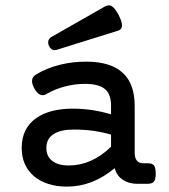

<svg xmlns="http://www.w3.org/2000/svg" viewBox="-20 -695 640 726"><path d="M376.5 -670.4Q385.3 -674.8 391.6 -674.8Q397 -674.8 401.4 -672.4Q414.1 -665.5 428.2 -639.2Q442.4 -611.3 441.4 -596.7Q439.9 -584 428.2 -579.6L193.4 -506.3Q188.5 -505.4 187 -505.4Q179.7 -505.4 173.6 -510.3Q167.5 -515.1 164.6 -522.9Q162.1 -529.3 162.1 -534.2Q162.1 -547.9 174.3 -555.2ZM538.1 -77.6Q555.7 -77.6 562 -69.8Q568.8 -61 568.8 -38.6Q568.8 -17.1 562.5 -8.8Q555.7 0 538.1 0H499Q468.3 0 446.8 -13.7Q421.9 -28.8 413.6 -59.1Q330.1 10.7 232.9 10.7Q194.8 10.7 163.3 0.7Q131.8 -9.3 108.9 -28.3Q62 -68.4 62 -135.7Q62 -173.8 76.4 -202.1Q90.8 -230.5 117.7 -249Q143.1 -266.6 178 -275.4Q212.9 -284.2 254.9 -284.2Q328.1 -284.2 399.9 -262.7V-295.4Q399.9 -335 380.9 -354.5Q357.9 -377.9 301.3 -377.9Q264.2 -377.9 226.3 -368.2Q188.5 -358.4 157.2 -340.3Q148.9 -335 140.6 -335Q136.7 -335 130.9 -337.4Q119.6 -342.8 109.9 -360.4Q101.1 -376.5 101.1 -388.2Q101.1 -404.8 117.7 -414.1Q156.7 -438 209 -450.7Q255.4 -461.9 305.7 -461.9Q397.9 -461.9 443.8 -419.9Q489.3 -378.9 489.3 -293.9V-117.2Q489.3 -97.7 497.6 -87.6Q505.9 -77.6 521.5 -77.6ZM399.9 -186Q335 -205.1 259.3 -205.1Q210.4 -205.1 184.6 -189Q155.3 -171.9 155.3 -135.3Q155.3 -104 177.5 -86.7Q199.7 -69.3 240.2 -69.3Q326.7 -69.3 399.9 -140.1Z"/></svg>

Font: Courier Prime Medium
Style: Regular
Weight: 500
Designer: Alan Dague-Greene
Foundry: Quote-Unquote Apps
Version: Version 1.202